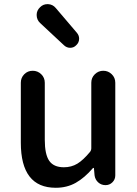

<svg xmlns="http://www.w3.org/2000/svg" viewBox="-20 -890 659 923"><path d="M248 12.7Q80.1 12.7 80.1 -204.1V-492.2Q80.1 -516.6 96.7 -533.2Q113.3 -549.8 137.2 -549.8Q161.1 -549.8 178.2 -533.2Q195.3 -516.6 195.3 -492.2V-217.8Q195.3 -147.5 216.8 -116.7Q238.3 -85.9 287.1 -85.9Q323.2 -85.9 351.6 -103Q379.9 -120.1 413.1 -160.2Q418.9 -168 418.9 -177.7V-492.2Q418.9 -516.6 436 -533.2Q453.1 -549.8 476.6 -549.8Q500 -549.8 517.1 -533.2Q534.2 -516.6 534.2 -492.2V-46.9Q534.2 -27.3 520.5 -13.7Q506.8 0 487.3 0Q466.8 0 452.1 -13.2Q437.5 -26.4 434.6 -46.9L431.6 -81.1Q430.7 -83 429.2 -83Q427.7 -83 426.8 -82Q386.7 -35.2 344.2 -11.2Q301.8 12.7 248 12.7ZM346.7 -672.9Q335 -660.2 317.4 -660.2Q317.4 -660.2 317.4 -660.2Q300.8 -660.2 288.1 -671.9L172.9 -779.3Q156.2 -794.9 156.2 -818.4Q156.2 -839.8 172.9 -855.5Q187.5 -870.1 208 -870.1Q209 -870.1 210.9 -870.1Q233.4 -869.1 248 -851.6L349.6 -732.4Q360.4 -719.7 360.4 -704.1Q360.4 -685.5 346.7 -672.9Z"/></svg>

Font: Gen Jyuu GothicX Medium
Style: Regular
Weight: 500
Designer: Ryoko NISHIZUKA (kana &amp; ideographs); Paul D. Hunt (Latin, Greek &amp; Cyrillic); Wenlong ZHANG (bopomofo); Sandoll C
Version: Version 1.058.20140828